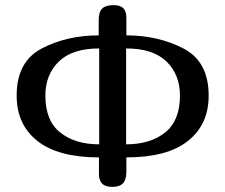

<svg xmlns="http://www.w3.org/2000/svg" viewBox="-20 -729 879 749"><path d="M794 -356Q794 -243 713 -179Q632 -115 473 -115V-61Q473 -27 459.5 -13.5Q446 0 418 0Q391 0 378.5 -12.5Q366 -25 366 -51V-115Q207 -115 126 -179Q45 -243 45 -356Q45 -489 143 -540Q241 -591 365 -591V-649Q365 -683 379 -696Q393 -709 423 -709Q449 -709 461 -697Q473 -685 473 -659V-591Q597 -591 695.5 -540Q794 -489 794 -356ZM682 -356Q682 -438 629.5 -489Q577 -540 472 -540V-166Q566 -166 624 -212Q682 -258 682 -356ZM157 -356Q157 -258 215 -212Q273 -166 367 -166V-540Q262 -540 209.5 -489Q157 -438 157 -356Z"/></svg>

Font: Marmelad for Arash.Academy
Style: Regular
Weight: 400
Designer: Manvel Shmavonyan
Foundry: Cyreal
Version: Version 1.110;Glyphs 3.2 (3202)